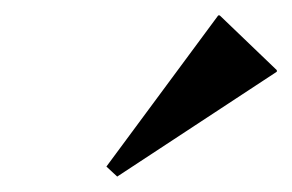

<svg xmlns="http://www.w3.org/2000/svg" viewBox="-20 -785 379 249"><path d="M132 -556 118 -569 263 -765H265L339 -694V-692Z"/></svg>

Font: Platypi Light Light
Style: Italic
Weight: 300
Italic angle: -13°
Version: Version 1.200